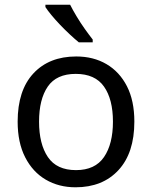

<svg xmlns="http://www.w3.org/2000/svg" viewBox="-20 -786 645 816"><path d="M551 -269Q551 -136 483.5 -63Q416 10 301 10Q230 10 174.5 -22.5Q119 -55 87 -117.5Q55 -180 55 -269Q55 -402 122 -474Q189 -546 304 -546Q377 -546 432.5 -513.5Q488 -481 519.5 -419.5Q551 -358 551 -269ZM146 -269Q146 -174 183.5 -118.5Q221 -63 303 -63Q384 -63 422 -118.5Q460 -174 460 -269Q460 -364 422 -418Q384 -472 302 -472Q220 -472 183 -418Q146 -364 146 -269ZM278 -766Q289 -744 305.5 -716.5Q322 -689 340.5 -663Q359 -637 374 -618V-606H315Q298 -620 277 -639.5Q256 -659 235.5 -680.5Q215 -702 198.5 -722Q182 -742 173 -756V-766Z"/></svg>

Font: Noto Sans Gunjala Gondi
Style: Regular
Weight: 400
Designer: Ek Type
Foundry: Ek Type
Version: Version 1.004